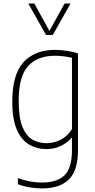

<svg xmlns="http://www.w3.org/2000/svg" viewBox="-20 -828 536 1078"><path d="M214.5 230Q182.5 230 145.8 223.8Q109 217.5 80.5 206V172Q117 185 150.2 191Q183.5 197 215 197Q299 197 341.5 156.8Q384 116.5 384 14.5V-53.5H381Q359 -28 323.2 -9.5Q287.5 9 240 9Q188 9 144.8 -15.5Q101.5 -40 75.2 -98.5Q49 -157 49 -259Q49 -409.5 112 -478.8Q175 -548 290 -548Q322 -548 356.8 -542.5Q391.5 -537 418 -528.5V12Q418 130.5 366.2 180.2Q314.5 230 214.5 230ZM242 -24Q282.5 -24 321.2 -43.8Q360 -63.5 384 -103.5V-503.5Q366 -508 340.2 -511.5Q314.5 -515 289 -515Q190 -515 137.5 -456.8Q85 -398.5 85 -263Q85 -167.5 106 -115.8Q127 -64 162.5 -44Q198 -24 242 -24ZM238.5 -632 139 -808H173L257.5 -654L342.5 -808H376L276.5 -632Z"/></svg>

Font: Encode Sans Semi Condensed Thin
Style: Regular
Weight: 100
Width: 4
Designer: Multiple Designers
Foundry: Impallari Type
Version: Version 3.000; ttfautohint (v1.8.3) -l 8 -r 50 -G 200 -x 14 